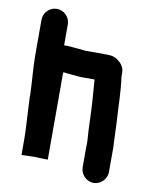

<svg xmlns="http://www.w3.org/2000/svg" viewBox="-88 -805 720 920"><g transform="rotate(10 272.5 -345.5)"><path d="M114 -741C79 -741 50 -712 50 -677V-506C50 -443 57 -381 59 -318V-299C60 -276 61 -255 62 -236C64 -189 68 -146 68 -100V-22L131 -24C147 -23 172 -22 187 -22H196V-438C196 -441 196 -444 197 -447C200 -447 204 -447 207 -446C231 -444 256 -441 280 -439H350C355 -376 360 -314 362 -247L364 -195C365 -167 369 -142 367 -115V-14C367 20 397 50 431 50C465 50 495 20 495 -14V-112C496 -125 495 -139 494 -155C493 -186 491 -220 490 -253C485 -327 485 -403 475 -472V-491C475 -511 468 -528 453 -542C432 -562 415 -567 384 -567H283C264 -570 241 -571 221 -573C211 -574 202 -575 194 -575H178V-677C178 -712 149 -741 114 -741Z"/></g></svg>

Font: Electronic
Style: SuThk
Weight: 900
Version: Version 1.011